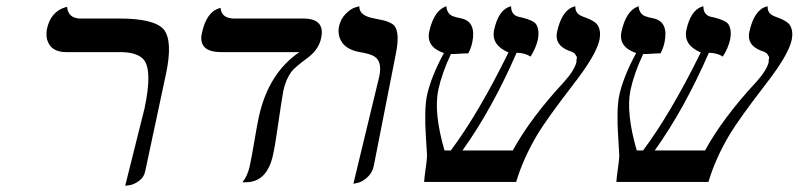

<svg xmlns="http://www.w3.org/2000/svg" viewBox="-20 -579 2541 611"><path d="M378.4 12.2 439.9 -233.9Q465.8 -355.5 437 -389.6Q416.5 -412.6 365.7 -413.1H190.9Q141.1 -413.1 129.9 -453.1Q126 -469.2 129.4 -486.8Q141.1 -541.5 187.5 -555.7Q187.5 -555.7 193.4 -557.1Q197.3 -521 234.4 -520H360.4Q471.7 -520 501.5 -484.9Q530.3 -448.2 508.3 -344.2L441.9 -33.2Q438 -14.6 422.1 -3.2Q406.2 8.3 392.6 10.3Z M881.8 -291Q878.9 -277.8 859.4 -145.5Q854.5 -110.8 848.6 -85Q829.6 0.5 762.7 1H751.5Q767.1 -18.1 774.4 -48.8Q781.7 -82.5 791 -138.7Q798.8 -184.6 803.7 -207Q834 -345.7 932.6 -413.1H684.6Q618.2 -413.1 620.6 -460.9Q621.1 -467.8 622.6 -474.1Q636.7 -540 677.2 -552.7Q681.2 -553.7 681.6 -554.2Q685.1 -521 723.1 -520H945.3Q1014.2 -520 1002.4 -460Q1002 -458.5 1002 -458Q994.1 -419.9 956.5 -393.1Q918.5 -365.2 907.2 -350.6Q889.6 -326.2 881.8 -291Z M1104.5 5.9 1187 -335.9Q1197.8 -387.7 1166 -402.3Q1151.9 -408.7 1125.5 -413.1Q1071.3 -422.4 1059.6 -462.9Q1055.7 -478 1058.6 -494.1Q1064 -519 1080.3 -535.2Q1096.7 -551.3 1109.9 -555.2L1123.5 -559.1Q1122.6 -532.7 1159.2 -522.9Q1165.5 -521.5 1177.2 -519Q1224.6 -511.2 1236.3 -495.6Q1252.9 -471.2 1239.3 -405.8L1169.4 -50.8Q1164.6 -28.3 1148.4 -14.2Q1132.3 0 1118.2 2.9Z M1887.7 -452.1Q1877.4 -404.8 1807.6 -314.5Q1720.7 -201.7 1690.4 -151.4Q1645 -75.2 1622.6 0H1329.6Q1329.6 -6.8 1337.4 -64.5Q1338.9 -77.6 1338.9 -85.9Q1337.9 -106.4 1335.4 -142.1Q1329.6 -231.4 1338.9 -275.9Q1352.1 -335.4 1392.6 -410.2Q1336.4 -429.2 1345.7 -477.1Q1359.9 -543.5 1397.5 -558.1Q1397.5 -558.1 1400.4 -559.1Q1402.3 -535.6 1420.4 -527.8Q1431.2 -523.4 1450.2 -520Q1496.1 -508.3 1482.9 -443.8Q1478.5 -424.3 1470.2 -409.2Q1455.1 -409.2 1436 -407.7Q1421.9 -406.7 1415 -407.2Q1386.2 -346.2 1374.5 -292Q1359.9 -219.7 1394.5 -100.1H1414.6Q1503.4 -219.2 1598.1 -412.1Q1543 -435.5 1552.2 -482.9Q1565.9 -546.4 1602.5 -558.1Q1606 -559.1 1606.4 -559.1Q1606.4 -531.2 1630.9 -525.4Q1632.3 -524.9 1635.7 -524.4Q1640.6 -523.4 1642.6 -522.9Q1677.2 -514.2 1686 -502Q1697.8 -483.9 1691.4 -452.1Q1685.5 -426.3 1668.5 -398.9Q1650.9 -410.6 1624 -411.1Q1545.9 -231.9 1451.7 -100.1H1611.8Q1668 -203.1 1775.4 -318.8Q1808.6 -356 1814.5 -381.8Q1814 -388.7 1815.4 -392.8Q1816.9 -397 1813.7 -401.1Q1810.5 -405.3 1809.8 -407.2Q1809.1 -409.2 1804.7 -411.6Q1800.3 -414.1 1799.1 -414.6Q1797.9 -415 1793.7 -416.5Q1789.6 -418 1789.1 -418Q1744.6 -436 1752.4 -476.1Q1767.6 -546.9 1807.1 -558.1Q1811.5 -559.1 1811 -559.1Q1809.6 -535.6 1833.5 -526.9Q1834.5 -526.4 1836.9 -525.4Q1841.8 -523.4 1843.8 -522.9Q1874.5 -511.7 1882.8 -497.6Q1893.1 -479 1887.7 -452.1Z M2499.5 -452.1Q2489.3 -404.8 2419.4 -314.5Q2332.5 -201.7 2302.2 -151.4Q2256.8 -75.2 2234.4 0H1941.4Q1941.4 -6.8 1949.2 -64.5Q1950.7 -77.6 1950.7 -85.9Q1949.7 -106.4 1947.3 -142.1Q1941.4 -231.4 1950.7 -275.9Q1963.9 -335.4 2004.4 -410.2Q1948.2 -429.2 1957.5 -477.1Q1971.7 -543.5 2009.3 -558.1Q2009.3 -558.1 2012.2 -559.1Q2014.2 -535.6 2032.2 -527.8Q2043 -523.4 2062 -520Q2107.9 -508.3 2094.7 -443.8Q2090.3 -424.3 2082 -409.2Q2066.9 -409.2 2047.9 -407.7Q2033.7 -406.7 2026.9 -407.2Q1998 -346.2 1986.3 -292Q1971.7 -219.7 2006.3 -100.1H2026.4Q2115.2 -219.2 2210 -412.1Q2154.8 -435.5 2164.1 -482.9Q2177.7 -546.4 2214.4 -558.1Q2217.8 -559.1 2218.3 -559.1Q2218.3 -531.2 2242.7 -525.4Q2244.1 -524.9 2247.6 -524.4Q2252.4 -523.4 2254.4 -522.9Q2289.1 -514.2 2297.9 -502Q2309.6 -483.9 2303.2 -452.1Q2297.4 -426.3 2280.3 -398.9Q2262.7 -410.6 2235.8 -411.1Q2157.7 -231.9 2063.5 -100.1H2223.6Q2279.8 -203.1 2387.2 -318.8Q2420.4 -356 2426.3 -381.8Q2425.8 -388.7 2427.2 -392.8Q2428.7 -397 2425.5 -401.1Q2422.4 -405.3 2421.6 -407.2Q2420.9 -409.2 2416.5 -411.6Q2412.1 -414.1 2410.9 -414.6Q2409.7 -415 2405.5 -416.5Q2401.4 -418 2400.9 -418Q2356.4 -436 2364.3 -476.1Q2379.4 -546.9 2418.9 -558.1Q2423.3 -559.1 2422.9 -559.1Q2421.4 -535.6 2445.3 -526.9Q2446.3 -526.4 2448.7 -525.4Q2453.6 -523.4 2455.6 -522.9Q2486.3 -511.7 2494.6 -497.6Q2504.9 -479 2499.5 -452.1Z"/></svg>

Font: Linux Libertine Display Slanted O
Style: Slanted
Weight: 400
Designer: Philipp H. Poll
Foundry: Philipp H. Poll
Version: Version 5.0.9